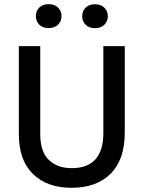

<svg xmlns="http://www.w3.org/2000/svg" viewBox="-20 -896 692 925"><path d="M478 -255.9Q478 -85.9 325.2 -85.9Q256.8 -85.9 215.3 -125.5Q173.8 -165 173.8 -251V-673.8H70.8V-250Q70.8 -124 138.9 -57.6Q207 8.8 325.2 8.8Q444.8 8.8 512.9 -59.1Q581.1 -127 581.1 -257.8V-673.8H478ZM152.8 -818.4Q152.8 -793.9 169.2 -777.3Q185.5 -760.7 214.4 -760.7Q243.2 -760.7 259.8 -777.3Q276.4 -793.9 276.4 -818.4Q276.4 -842.8 259.8 -859.4Q243.2 -876 214.4 -876Q185.5 -876 169.2 -859.4Q152.8 -842.8 152.8 -818.4ZM376 -817.9Q376 -793.5 392.3 -776.9Q408.7 -760.3 437.5 -760.3Q466.3 -760.3 482.9 -776.9Q499.5 -793.5 499.5 -817.9Q499.5 -842.3 482.9 -858.9Q466.3 -875.5 437.5 -875.5Q408.7 -875.5 392.3 -858.9Q376 -842.3 376 -817.9Z"/></svg>

Font: FAU Chimera Medium
Style: Regular
Weight: 500
Version: Version 1.002;hotconv 1.0.117;makeotfexe 2.5.65602